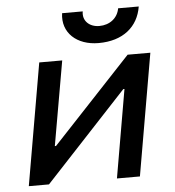

<svg xmlns="http://www.w3.org/2000/svg" viewBox="-52 -768 744 816"><g transform="rotate(-5 320.0 -360.0)"><path d="M38 0H124L474 -376H479L414 0H512L602 -520H505L168 -160H163L226 -520H128ZM387 -580C491 -580 556 -634 570 -720H482C475 -679 441 -652 396 -652C354 -652 324 -680 331 -720H243C231 -637 294 -580 387 -580Z"/></g></svg>

Font: Fixel Display 20240404 Medium
Style: Italic
Weight: 500
Italic angle: -10°
Designer: AlfaBravo + MacPaw
Foundry: Kyrylo Tkachov, Marchela Mozhyna, Serhii Makarenko, Maria Weinstein, Zakhar Kryvoshyya
Version: Version 1.211;Glyphs 3.2 (3225)